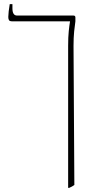

<svg xmlns="http://www.w3.org/2000/svg" viewBox="-20 -667 455 927"><path d="M309 240V-445Q309 -488 312 -517Q315 -546 318 -563V-564H39Q27 -564 23.5 -569.5Q20 -575 20 -585Q20 -594 22 -612.5Q24 -631 27 -647H40V-627Q40 -592 62 -592H334Q344 -592 344 -583V-564Q341 -545 338 -515Q335 -485 335 -445L339 226Q334 230 327.5 233.5Q321 237 314 240Z"/></svg>

Font: Noto Serif Hebrew SemiCondensed Thin
Style: Regular
Weight: 100
Width: 4
Designer: Monotype Design Team
Foundry: Monotype Imaging Inc.
Version: Version 2.004; ttfautohint (v1.8.4.7-5d5b)